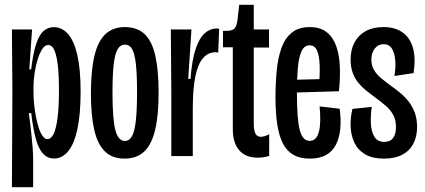

<svg xmlns="http://www.w3.org/2000/svg" viewBox="-20 -651 1774 801"><path d="M29.7 130 31.7 -272.3 29.7 -528H113.7L102.3 -361.7H110Q118 -429 130.7 -467.3Q143.3 -505.7 161.8 -521.7Q180.3 -537.7 204.3 -537.7Q239 -537.7 264 -509Q289 -480.3 302.7 -421.2Q316.3 -362 316.3 -268Q316.3 -174.7 303 -112.8Q289.7 -51 264.7 -20.3Q239.7 10.3 205.7 10.3Q179 10.3 160.5 -8.8Q142 -28 130 -69.8Q118 -111.7 110.3 -179H100.3Q107 -129.3 110.8 -93Q114.7 -56.7 116.5 -30.8Q118.3 -5 118.3 13V130ZM178 -70.7Q193 -70.7 203.5 -91.8Q214 -113 220 -158.2Q226 -203.3 226 -275Q226 -337 221.2 -378.7Q216.3 -420.3 206.7 -441.8Q197 -463.3 180.3 -463.3Q167.7 -463.3 156.8 -447.2Q146 -431 137.7 -404.8Q129.3 -378.7 124.5 -347.8Q119.7 -317 119.7 -288V-266Q119.7 -244 122.2 -217.8Q124.7 -191.7 129.7 -165.5Q134.7 -139.3 141.5 -118Q148.3 -96.7 157.7 -83.7Q167 -70.7 178 -70.7Z M499.3 10.7Q448.3 10.7 417.3 -19.7Q386.3 -50 372.8 -110.7Q359.3 -171.3 359.3 -261.3Q359.3 -355.3 373.7 -416.8Q388 -478.3 419.3 -508.2Q450.7 -538 500.7 -538Q552.7 -538 583.5 -508.5Q614.3 -479 628 -418.3Q641.7 -357.7 641.7 -263.3Q641.7 -170.3 627.3 -109.5Q613 -48.7 582 -19Q551 10.7 499.3 10.7ZM500.7 -63Q519.7 -63 530.7 -83Q541.7 -103 546.7 -147.7Q551.7 -192.3 551.7 -266.7Q551.7 -339 547 -382.3Q542.3 -425.7 531.7 -445.2Q521 -464.7 501.3 -464.7Q481.7 -464.7 470.3 -444.8Q459 -425 454.2 -381.2Q449.3 -337.3 449.3 -264Q449.3 -154.3 461.2 -108.7Q473 -63 500.7 -63Z M694.7 0V-259L692.7 -528H778.7L765.3 -321.7H774.7Q780.7 -400 796 -446Q811.3 -492 833.8 -512Q856.3 -532 883.7 -532Q886.3 -532 889 -532Q891.7 -532 894.3 -531L890.3 -431.7Q887.7 -432.3 884.8 -432.7Q882 -433 878.7 -433Q848.3 -433 827 -408.5Q805.7 -384 795 -332.3Q784.3 -280.7 784.3 -198V0Z M1055 6.7Q1004.3 6.7 977.8 -24.3Q951.3 -55.3 951.3 -110.3V-453.7H910.3V-522.3H924.7Q950.7 -522.3 959.3 -533.5Q968 -544.7 970.7 -567.3L978 -631H1038.7V-528H1102.3V-452.7H1038.7V-136.3Q1038.7 -106.3 1045.8 -93.3Q1053 -80.3 1068 -80.3Q1074 -80.3 1083.2 -82.7Q1092.3 -85 1103 -91V-0.7Q1091.3 3.3 1078.3 5Q1065.3 6.7 1055 6.7Z M1272.7 10.7Q1232 10.7 1204.3 -5Q1176.7 -20.7 1160.3 -52.3Q1144 -84 1136.7 -132Q1129.3 -180 1129.3 -244.3Q1129.3 -304.3 1134.5 -357.3Q1139.7 -410.3 1154.3 -451Q1169 -491.7 1197.3 -514.8Q1225.7 -538 1271.7 -538Q1316 -538 1342.7 -517Q1369.3 -496 1382.5 -459.3Q1395.7 -422.7 1397.7 -374.2Q1399.7 -325.7 1394 -270.3L1189.3 -264.3V-317.7L1329.3 -321.3L1309.3 -276Q1315 -335.3 1313.7 -376.8Q1312.3 -418.3 1302.7 -440.2Q1293 -462 1271.7 -462Q1248.7 -462 1237.3 -435.8Q1226 -409.7 1222.3 -364.8Q1218.7 -320 1218.7 -263.3Q1218.7 -152 1230.7 -107.7Q1242.7 -63.3 1272 -63.3Q1286.7 -63.3 1296.2 -73.2Q1305.7 -83 1310.5 -101.5Q1315.3 -120 1316 -146.8Q1316.7 -173.7 1313.3 -207L1397 -197.3Q1403.3 -151.7 1399.5 -113.3Q1395.7 -75 1381.3 -47.2Q1367 -19.3 1340.2 -4.3Q1313.3 10.7 1272.7 10.7Z M1581.7 10.7Q1533 10.7 1502.8 -7.5Q1472.7 -25.7 1458.5 -55.8Q1444.3 -86 1442.8 -122.7Q1441.3 -159.3 1450.3 -196.7L1530.7 -205.3Q1525.7 -168 1527.3 -134.5Q1529 -101 1542.2 -80Q1555.3 -59 1583.7 -59Q1607 -59 1619.5 -74.7Q1632 -90.3 1632 -121Q1632 -149.3 1621.3 -170Q1610.7 -190.7 1590.8 -208.3Q1571 -226 1544.3 -245Q1527 -258 1509 -272.2Q1491 -286.3 1475.8 -304.5Q1460.7 -322.7 1451.7 -346.8Q1442.7 -371 1442.7 -402.3Q1442.7 -443.3 1458.8 -473.8Q1475 -504.3 1505.5 -521.2Q1536 -538 1580 -538Q1628 -538 1659.2 -516Q1690.3 -494 1702.7 -451.5Q1715 -409 1705.3 -346L1625.3 -334Q1631 -363.7 1629.3 -394.5Q1627.7 -425.3 1616.3 -446Q1605 -466.7 1579.3 -466.7Q1557.7 -466.7 1543.5 -448.5Q1529.3 -430.3 1529.3 -402.3Q1529.3 -378.3 1540 -359.7Q1550.7 -341 1568.7 -326Q1586.7 -311 1607.7 -295.3Q1627.3 -281.7 1647.5 -265.3Q1667.7 -249 1684 -228.5Q1700.3 -208 1710.2 -181.8Q1720 -155.7 1720 -121Q1720 -80 1703.8 -50.3Q1687.7 -20.7 1657.2 -5Q1626.7 10.7 1581.7 10.7Z"/></svg>

Font: Bricolage Grotesque 96pt ExtraBold Condensed
Style: Regular
Weight: 800
Width: 3
Version: Version 1.001;gftools[0.9.33.dev8+g029e19f]